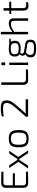

<svg xmlns="http://www.w3.org/2000/svg" viewBox="1971 -2713 948 4930"><g transform="rotate(-90 2445.0 -248.0)"><path d="M209 -691Q258 -691 308 -691Q358 -691 407.5 -689.5Q457 -688 504 -685L501 -634H220Q187 -634 169.5 -616Q152 -598 152 -563V-127Q152 -92 169.5 -73.5Q187 -55 220 -55H501L504 -5Q457 -2 407.5 -1Q358 0 308 0.5Q258 1 209 1Q154 1 120.5 -30.5Q87 -62 87 -113V-577Q87 -629 120.5 -660Q154 -691 209 -691ZM104 -393H461V-340H104Z M1037 -485 879 -251 1049 0H979L812 -251L967 -485ZM667 -485 822 -251 655 0H585L754 -251L597 -485ZM860 -277V-227H774V-277Z M1349 -497Q1430 -497 1479 -472Q1528 -447 1549.5 -391Q1571 -335 1571 -242Q1571 -149 1549.5 -93Q1528 -37 1479 -12Q1430 13 1349 13Q1268 13 1219 -12Q1170 -37 1148 -93Q1126 -149 1126 -242Q1126 -335 1148 -391Q1170 -447 1219 -472Q1268 -497 1349 -497ZM1349 -442Q1290 -442 1256 -424Q1222 -406 1207.5 -362.5Q1193 -319 1193 -242Q1193 -166 1207.5 -122Q1222 -78 1256 -60Q1290 -42 1349 -42Q1407 -42 1441.5 -60Q1476 -78 1490.5 -122Q1505 -166 1505 -242Q1505 -319 1490.5 -362.5Q1476 -406 1441.5 -424Q1407 -442 1349 -442Z M2125 -702Q2190 -702 2236.5 -691.5Q2283 -681 2308 -649.5Q2333 -618 2333 -557Q2333 -512 2320 -473Q2307 -434 2278.5 -392Q2250 -350 2204 -298L1994 -60Q2021 -61 2051 -62Q2081 -63 2109 -63H2360V0H1913V-40Q1913 -49 1915.5 -56.5Q1918 -64 1924 -70L2138 -314Q2205 -389 2236.5 -446.5Q2268 -504 2266 -557Q2264 -596 2246.5 -614Q2229 -632 2197.5 -638Q2166 -644 2122 -644Q2091 -644 2062 -642.5Q2033 -641 2000.5 -637Q1968 -633 1925 -625L1919 -676Q1967 -687 2001.5 -692.5Q2036 -698 2065.5 -700Q2095 -702 2125 -702Z M2796 -690V-127Q2796 -93 2815 -74.5Q2834 -56 2869 -56H3126L3128 -5Q3062 -1 2994 0Q2926 1 2858 1Q2793 1 2762 -33.5Q2731 -68 2731 -119V-690Z M3303 -485V0H3241V-485ZM3287 -689Q3308 -689 3308 -668V-609Q3308 -588 3287 -588H3257Q3236 -588 3236 -609V-668Q3236 -689 3257 -689Z M3661 -497Q3736 -497 3780 -480.5Q3824 -464 3843.5 -430.5Q3863 -397 3863 -344Q3863 -292 3843.5 -258Q3824 -224 3779.5 -207.5Q3735 -191 3661 -191Q3586 -191 3541.5 -207.5Q3497 -224 3477.5 -257.5Q3458 -291 3458 -343Q3458 -396 3477.5 -430Q3497 -464 3541.5 -480.5Q3586 -497 3661 -497ZM3661 -447Q3581 -447 3549 -422.5Q3517 -398 3517 -344Q3517 -290 3549 -265.5Q3581 -241 3661 -241Q3741 -241 3772 -265.5Q3803 -290 3803 -344Q3803 -398 3772 -422.5Q3741 -447 3661 -447ZM3920 -485 3916 -448 3794 -440 3759 -485ZM3525 -224 3564 -219Q3543 -200 3536 -175.5Q3529 -151 3540.5 -131Q3552 -111 3589 -105L3775 -74Q3841 -64 3866 -32Q3891 0 3891 59Q3891 114 3869.5 146Q3848 178 3798.5 192Q3749 206 3666 206Q3602 206 3558.5 198.5Q3515 191 3488 174Q3461 157 3449.5 129.5Q3438 102 3438 61Q3438 28 3445.5 5.5Q3453 -17 3471.5 -34.5Q3490 -52 3521 -68L3574 -97L3608 -86L3559 -51Q3537 -36 3524 -21Q3511 -6 3505.5 12Q3500 30 3500 57Q3500 93 3515 114Q3530 135 3566.5 143Q3603 151 3666 151Q3728 151 3763.5 142.5Q3799 134 3814 113.5Q3829 93 3829 57Q3829 29 3822.5 13Q3816 -3 3797.5 -12Q3779 -21 3744 -26L3560 -54Q3529 -59 3510.5 -74Q3492 -89 3484.5 -110Q3477 -131 3480 -152.5Q3483 -174 3494.5 -193.5Q3506 -213 3525 -224Z M4309 -497Q4440 -497 4440 -364V0H4376V-347Q4376 -399 4356.5 -420.5Q4337 -442 4293 -442Q4244 -442 4196.5 -419.5Q4149 -397 4084 -354L4082 -401Q4140 -445 4197 -471Q4254 -497 4309 -497ZM4091 -700 4092 -499Q4092 -469 4090 -442Q4088 -415 4084 -393L4091 -378V0H4028V-700Z M4701 -631V-121Q4701 -84 4718.5 -67Q4736 -50 4772 -50H4851L4859 -3Q4844 1 4824.5 3.5Q4805 6 4787 7Q4769 8 4758 8Q4699 8 4668.5 -23Q4638 -54 4638 -113V-631ZM4865 -485V-433H4550V-480L4645 -485Z"/></g></svg>

Font: Exo 2 Light
Style: Regular
Weight: 300
Designer: Natanael Gama
Foundry: Natanael Gama
Version: Version 2.010